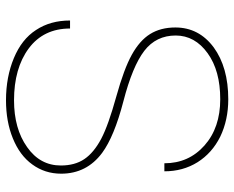

<svg xmlns="http://www.w3.org/2000/svg" viewBox="-90 -672 770 631"><g transform="rotate(90 295.5 -356.0)"><path d="M523.4 -170.4C523.4 -125 503.4 -87.9 462.9 -59.6C422.4 -30.8 371.1 -16.6 309.1 -16.6C309.1 -16.6 309.1 -16.6 309.1 -16.6C239.3 -16.6 182.1 -32.7 138.7 -64.9C95.2 -97.2 73.2 -142.6 73.2 -200.7C73.2 -200.7 46.9 -200.7 46.9 -200.7C46.9 -200.7 46.9 -200.7 46.9 -200.7C46.9 -157.7 57.1 -120.6 78.1 -88.9C98.6 -57.1 129.4 -33.2 170.4 -16.1C211.4 1 257.8 9.8 309.1 9.8C309.1 9.8 309.1 9.8 309.1 9.8C355.5 9.8 397 2.4 434.1 -12.7C471.2 -27.8 500 -48.8 520 -76.7C540 -104 550.3 -135.7 550.3 -171.4C550.3 -171.4 550.3 -171.4 550.3 -171.4C550.3 -227.5 527.3 -272.5 481.9 -306.2C481.9 -306.2 481.9 -306.2 481.9 -306.2C446.3 -332.5 389.6 -356 312.5 -376C235.4 -396 180.2 -418.9 146.5 -444.8C112.8 -470.7 96.2 -505.4 96.2 -547.9C96.2 -547.9 96.2 -547.9 96.2 -547.9C96.2 -589.8 115.7 -625 154.3 -652.8C192.9 -680.7 243.2 -694.3 305.7 -694.3C305.7 -694.3 305.7 -694.3 305.7 -694.3C367.7 -694.3 418.5 -677.2 457.5 -642.6C496.6 -607.9 516.1 -564 516.1 -510.7C516.1 -510.7 542.5 -510.7 542.5 -510.7C542.5 -510.7 542.5 -510.7 542.5 -510.7C542.5 -551.3 532.7 -587.4 512.7 -619.6C492.7 -651.4 464.8 -676.3 428.7 -694.3C392.1 -711.9 351.1 -720.7 305.7 -720.7C305.7 -720.7 305.7 -720.7 305.7 -720.7C235.8 -720.7 178.7 -704.6 135.3 -672.9C91.8 -640.6 69.8 -598.6 69.8 -546.9C69.8 -546.9 69.8 -546.9 69.8 -546.9C69.8 -514.2 77.1 -486.8 91.3 -463.9C105.5 -440.9 128.4 -420.9 159.2 -403.8C189.9 -386.7 235.8 -369.6 297.4 -352.5C358.9 -335.4 404.8 -319.3 435.5 -303.2C465.8 -287.1 488.3 -268.6 502.4 -247.6C516.6 -226.6 523.4 -200.7 523.4 -170.4C523.4 -170.4 523.4 -170.4 523.4 -170.4Z"/></g></svg>

Font: WOX
Style: Regular
Weight: 500
Designer: Google
Foundry: ""
Version: ""